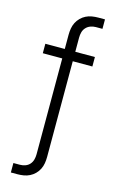

<svg xmlns="http://www.w3.org/2000/svg" viewBox="-141 -789 639 1059"><g transform="rotate(15 178.0 -260.0)"><path d="M37 215V161H74Q90 161 105 155.5Q120 150 130 138.5Q140 127 144 112Q148 97 148 81V-466H37V-520H148V-601Q148 -619 151 -637Q154 -655 162 -671Q170 -687 183 -700Q196 -713 212 -721Q228 -729 246 -732Q264 -735 282 -735H320V-681H282Q267 -681 252 -675.5Q237 -670 226.5 -658.5Q216 -647 212 -632Q208 -617 208 -601V-520H320V-466H208V81Q208 99 205 117Q202 135 194 151Q186 167 173 180Q160 193 144 201Q128 209 110 212Q92 215 74 215Z"/></g></svg>

Font: Iosevka QP Light
Style: Regular
Weight: 300
Designer: Belleve Invis
Foundry: Belleve Invis
Version: Version 20.0.0; ttfautohint (v1.8.4)